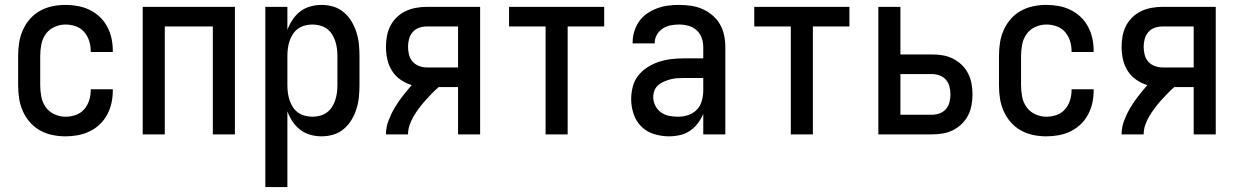

<svg xmlns="http://www.w3.org/2000/svg" viewBox="-20 -548 5040 783"><path d="M247 8Q220 8 193.5 2.5Q167 -3 143.5 -16Q120 -29 102 -49.5Q84 -70 73 -95Q62 -120 58 -146.5Q54 -173 54 -200V-320Q54 -347 58 -373.5Q62 -400 73 -425Q84 -450 102 -470.5Q120 -491 143.5 -504Q167 -517 193.5 -522.5Q220 -528 247 -528Q272 -528 297 -523.5Q322 -519 345 -508Q368 -497 386.5 -479.5Q405 -462 417 -439.5Q429 -417 434.5 -392.5Q440 -368 440 -342V-336H350V-340Q350 -361 343.5 -381.5Q337 -402 323 -418Q309 -434 288.5 -441Q268 -448 247 -448Q224 -448 202 -438Q180 -428 166.5 -409Q153 -390 148.5 -366.5Q144 -343 144 -320V-200Q144 -177 148.5 -153.5Q153 -130 166.5 -111Q180 -92 202 -82Q224 -72 247 -72Q268 -72 288.5 -79Q309 -86 323 -102Q337 -118 343.5 -138.5Q350 -159 350 -180V-184H440V-178Q440 -152 434.5 -127.5Q429 -103 417 -80.5Q405 -58 386.5 -40.5Q368 -23 345 -12Q322 -1 297 3.5Q272 8 247 8Z M562 0V-520H938V0H848V-440H652V0Z M1062 215V-520H1152V-426Q1160 -448 1173 -467.5Q1186 -487 1204 -501Q1222 -515 1245 -521.5Q1268 -528 1291 -528Q1316 -528 1339.5 -521Q1363 -514 1382 -498Q1401 -482 1413.5 -461Q1426 -440 1433.5 -416.5Q1441 -393 1443.5 -368.5Q1446 -344 1446 -320V-200Q1446 -176 1443.5 -151.5Q1441 -127 1433.5 -103.5Q1426 -80 1413.5 -59Q1401 -38 1382 -22Q1363 -6 1339.5 1Q1316 8 1291 8Q1268 8 1245 1.5Q1222 -5 1204 -19Q1186 -33 1173 -52.5Q1160 -72 1152 -94V215ZM1254 -72Q1269 -72 1284.5 -76Q1300 -80 1312.5 -89Q1325 -98 1333.5 -111Q1342 -124 1347 -139Q1352 -154 1354 -169.5Q1356 -185 1356 -200V-320Q1356 -335 1354 -350.5Q1352 -366 1347 -381Q1342 -396 1333.5 -409Q1325 -422 1312.5 -431Q1300 -440 1284.5 -444Q1269 -448 1254 -448Q1239 -448 1223.5 -444Q1208 -440 1195.5 -431Q1183 -422 1174.5 -409Q1166 -396 1161 -381Q1156 -366 1154 -350.5Q1152 -335 1152 -320V-200Q1152 -185 1154 -169.5Q1156 -154 1161 -139Q1166 -124 1174.5 -111Q1183 -98 1195.5 -89Q1208 -80 1223.5 -76Q1239 -72 1254 -72Z M1554 0Q1554 -29 1564.5 -56.5Q1575 -84 1589.5 -108.5Q1604 -133 1622 -156Q1640 -179 1659 -201Q1635 -208 1613.5 -223Q1592 -238 1578.5 -259.5Q1565 -281 1559.5 -306Q1554 -331 1554 -357Q1554 -379 1558 -401Q1562 -423 1572 -442.5Q1582 -462 1598 -477.5Q1614 -493 1634 -502.5Q1654 -512 1676 -516Q1698 -520 1720 -520H1938V0H1848V-193H1769Q1754 -180 1740.5 -166Q1727 -152 1714 -137.5Q1701 -123 1689 -107Q1677 -91 1667 -74Q1657 -57 1650.5 -38.5Q1644 -20 1644 0ZM1848 -273V-440H1720Q1704 -440 1688.5 -434.5Q1673 -429 1662.5 -416.5Q1652 -404 1648 -388.5Q1644 -373 1644 -357Q1644 -341 1648 -325Q1652 -309 1662.5 -297Q1673 -285 1688.5 -279Q1704 -273 1720 -273Z M2205 0V-440H2056V-520H2444V-440H2295V0Z M2708 8Q2678 8 2648 -1Q2618 -10 2596 -31.5Q2574 -53 2564 -83Q2554 -113 2554 -143Q2554 -169 2560.5 -194.5Q2567 -220 2583 -240Q2599 -260 2621 -274Q2643 -288 2667.5 -296Q2692 -304 2717.5 -307Q2743 -310 2769 -310H2848V-355Q2848 -375 2841.5 -393.5Q2835 -412 2820.5 -425Q2806 -438 2787 -443Q2768 -448 2749 -448Q2731 -448 2714 -444.5Q2697 -441 2682.5 -431.5Q2668 -422 2659 -406.5Q2650 -391 2650 -374V-371H2560V-376Q2560 -399 2567 -421Q2574 -443 2587 -461.5Q2600 -480 2619 -493Q2638 -506 2659.5 -514Q2681 -522 2703.5 -525Q2726 -528 2749 -528Q2773 -528 2797.5 -524.5Q2822 -521 2844 -511.5Q2866 -502 2885 -486Q2904 -470 2916 -449Q2928 -428 2933 -404Q2938 -380 2938 -355V0H2848V-84Q2840 -64 2826 -45.5Q2812 -27 2793.5 -14.5Q2775 -2 2753 3Q2731 8 2708 8ZM2746 -72Q2767 -72 2787.5 -79Q2808 -86 2822.5 -101.5Q2837 -117 2842.5 -138Q2848 -159 2848 -180V-230H2769Q2755 -230 2741 -229Q2727 -228 2714 -224.5Q2701 -221 2688 -215.5Q2675 -210 2664.5 -201Q2654 -192 2649 -179Q2644 -166 2644 -152Q2644 -134 2652.5 -117Q2661 -100 2676 -89.5Q2691 -79 2709 -75.5Q2727 -72 2746 -72Z M3205 0V-440H3056V-520H3444V-440H3295V0Z M3562 0V-520H3652V-326H3780Q3802 -326 3824 -322.5Q3846 -319 3866 -309Q3886 -299 3902 -283.5Q3918 -268 3928 -248.5Q3938 -229 3942 -207Q3946 -185 3946 -163Q3946 -141 3942 -119Q3938 -97 3928 -77.5Q3918 -58 3902 -42.5Q3886 -27 3866 -17Q3846 -7 3824 -3.5Q3802 0 3780 0ZM3780 -80Q3796 -80 3811.5 -85.5Q3827 -91 3837.5 -103Q3848 -115 3852 -131Q3856 -147 3856 -163Q3856 -179 3852 -195Q3848 -211 3837.5 -223Q3827 -235 3811.5 -240.5Q3796 -246 3780 -246H3652V-80Z M4247 8Q4220 8 4193.5 2.5Q4167 -3 4143.5 -16Q4120 -29 4102 -49.5Q4084 -70 4073 -95Q4062 -120 4058 -146.5Q4054 -173 4054 -200V-320Q4054 -347 4058 -373.5Q4062 -400 4073 -425Q4084 -450 4102 -470.5Q4120 -491 4143.5 -504Q4167 -517 4193.5 -522.5Q4220 -528 4247 -528Q4272 -528 4297 -523.5Q4322 -519 4345 -508Q4368 -497 4386.5 -479.5Q4405 -462 4417 -439.5Q4429 -417 4434.5 -392.5Q4440 -368 4440 -342V-336H4350V-340Q4350 -361 4343.5 -381.5Q4337 -402 4323 -418Q4309 -434 4288.5 -441Q4268 -448 4247 -448Q4224 -448 4202 -438Q4180 -428 4166.5 -409Q4153 -390 4148.5 -366.5Q4144 -343 4144 -320V-200Q4144 -177 4148.5 -153.5Q4153 -130 4166.5 -111Q4180 -92 4202 -82Q4224 -72 4247 -72Q4268 -72 4288.5 -79Q4309 -86 4323 -102Q4337 -118 4343.5 -138.5Q4350 -159 4350 -180V-184H4440V-178Q4440 -152 4434.5 -127.5Q4429 -103 4417 -80.5Q4405 -58 4386.5 -40.5Q4368 -23 4345 -12Q4322 -1 4297 3.5Q4272 8 4247 8Z M4554 0Q4554 -29 4564.5 -56.5Q4575 -84 4589.5 -108.5Q4604 -133 4622 -156Q4640 -179 4659 -201Q4635 -208 4613.5 -223Q4592 -238 4578.5 -259.5Q4565 -281 4559.5 -306Q4554 -331 4554 -357Q4554 -379 4558 -401Q4562 -423 4572 -442.5Q4582 -462 4598 -477.5Q4614 -493 4634 -502.5Q4654 -512 4676 -516Q4698 -520 4720 -520H4938V0H4848V-193H4769Q4754 -180 4740.5 -166Q4727 -152 4714 -137.5Q4701 -123 4689 -107Q4677 -91 4667 -74Q4657 -57 4650.5 -38.5Q4644 -20 4644 0ZM4848 -273V-440H4720Q4704 -440 4688.5 -434.5Q4673 -429 4662.5 -416.5Q4652 -404 4648 -388.5Q4644 -373 4644 -357Q4644 -341 4648 -325Q4652 -309 4662.5 -297Q4673 -285 4688.5 -279Q4704 -273 4720 -273Z"/></svg>

Font: Iosevka Term Curly Medium
Style: Regular
Weight: 500
Designer: Belleve Invis
Foundry: Belleve Invis
Version: Version 32.3.0